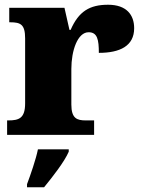

<svg xmlns="http://www.w3.org/2000/svg" viewBox="-20 -569 601 810"><path d="M10 0H377V-61H342C305 -61 281 -69 281 -128V-278C281 -355 307 -433 354 -433C391 -433 397 -401 397 -346C486 -346 546 -375 546 -450C546 -506 514 -549 436 -549C358 -549 312 -521 278 -443H273L252 -536H19V-475H23C67 -475 86 -466 86 -407V-133C86 -70 60 -61 15 -61H10ZM94 208V221H166C202 177 252 113 270 71V61H140C132 102 108 171 94 208Z"/></svg>

Font: Noto Serif Gurmukhi Black
Style: Regular
Weight: 900
Designer: Vaibhav Singh and the Monotype Design Team
Foundry: Monotype Imaging Inc.
Version: Version 2.004